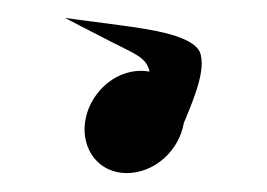

<svg xmlns="http://www.w3.org/2000/svg" viewBox="-20 -130 293 211"><path d="M200.7 -69.4C196.5 -91.1 144.1 -97.9 112.2 -102.2L51.3 -110.3L103.9 -83.2C126.8 -71.4 141.3 -67 144.3 -51.3C141.9 -51.7 138.2 -52.2 135.1 -52.2C104 -52.2 77.7 -25.9 73.5 4C69.3 33.9 88.2 60.2 119.3 60.2C149.5 60.2 176.6 36.1 182 5.3C188.8 -12.1 205.9 -48.1 200.7 -69.4Z"/></svg>

Font: Hi.
Style: Black
Weight: 400
Designer: Mew Too, Robert Jablonski
Foundry: Cannot Into Space Fonts
Version: Version 1.996